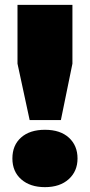

<svg xmlns="http://www.w3.org/2000/svg" viewBox="-20 -760 370 790"><path d="M102 -266 52 -498V-740H278V-498L230.5 -266ZM165 10Q104 10 67.5 -22Q31 -54 31 -108Q31 -162.5 66.8 -194.2Q102.5 -226 165 -226Q228 -226 263.5 -193.5Q299 -161 299 -108Q299 -55.5 262.8 -22.8Q226.5 10 165 10Z"/></svg>

Font: Encode Sans SC Black
Style: Regular
Weight: 900
Version: Version 3.002